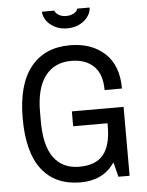

<svg xmlns="http://www.w3.org/2000/svg" viewBox="-59 -931 757 991"><g transform="rotate(-5 319.0 -435.5)"><path d="M319 -786Q283 -786 255 -800.5Q227 -815 211.5 -837.5Q196 -860 196 -883H260Q263 -871 279.5 -860.5Q296 -850 319 -850Q343 -850 360 -860.5Q377 -871 379 -883H443Q443 -860 427.5 -837.5Q412 -815 384 -800.5Q356 -786 319 -786ZM319 12Q188 12 118.5 -77Q49 -166 49 -343Q49 -518 121 -608Q193 -698 324 -698Q436 -698 504.5 -635Q573 -572 573 -452H483Q483 -535 440.5 -576Q398 -617 324 -617Q237 -617 189 -554Q141 -491 141 -368V-318Q141 -194 186.5 -131.5Q232 -69 319 -69Q404 -69 443.5 -117Q483 -165 483 -264V-280H305V-357H573V0H515L496 -76Q436 12 319 12Z"/></g></svg>

Font: Archivo Narrow
Style: Regular
Weight: 400
Designer: Hector Gatti
Foundry: Omnibus-Type
Version: Version 1.003